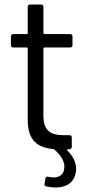

<svg xmlns="http://www.w3.org/2000/svg" viewBox="-20 -656 405 845"><path d="M278 1H286C292 0 296 -4 296 -10V-51C296 -57 292 -61 286 -61H260C200 -61 171 -83 171 -148V-443C171 -445 173 -447 175 -447H289C295 -447 299 -451 299 -457V-496C299 -502 295 -506 289 -506H175C173 -506 171 -508 171 -510V-626C171 -632 167 -636 161 -636H112C106 -636 102 -632 102 -626V-510C102 -508 100 -506 98 -506H38C32 -506 28 -502 28 -496V-457C28 -451 32 -447 38 -447H98C100 -447 102 -445 102 -443V-126C103 -36 146 -7 214 0C216 0 218 0 219 2C249 28 269 59 262 90C256 123 224 130 192 122C186 120 181 123 180 129L176 153C175 160 177 163 183 164C228 175 297 173 312 110C321 77 311 40 276 6C274 3 275 1 278 1Z"/></svg>

Font: Elastic
Style: elastic
Weight: 400
Designer: Jeremy Tribby
Foundry: Tribby Type
Version: Version 1.422;hotconv 1.0.109;makeotfexe 2.5.65596